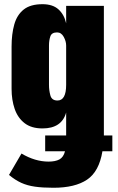

<svg xmlns="http://www.w3.org/2000/svg" viewBox="-20 -760 559 907"><path d="M193.4 -45.4V-120.1H292.5V-228.5Q271.5 -153.3 180.7 -153.3Q128.4 -153.3 96.2 -178.2Q64 -203.1 49.3 -245.6Q34.7 -288.1 34.7 -340.3V-540Q34.7 -599.1 47.4 -644.3Q60.1 -689.5 91.8 -714.8Q123.5 -740.2 180.7 -740.2Q229 -740.2 256.1 -715.8Q283.2 -691.4 292.5 -649.9V-732.4H470.7V-135.7Q470.7 -127.9 470.7 -120.1H510.7V-45.4H463.9Q448.2 50.3 391.4 88.6Q334.5 127 232.4 127Q181.6 127 145.3 121.8Q108.9 116.7 80.1 103.5Q51.3 90.3 22.5 66.4L81.5 -34.7Q145.5 3.4 209.5 3.4Q241.2 3.4 260.5 -6.8Q279.8 -17.1 287.1 -45.4ZM251.5 -285.2Q292.5 -285.2 292.5 -359.4V-544.9Q292.5 -564.9 281 -585.9Q269.5 -606.9 249.5 -606.9Q224.1 -606.9 217.8 -588.1Q211.4 -569.3 211.4 -544.9V-359.4Q211.4 -333 218 -309.1Q224.6 -285.2 251.5 -285.2Z"/></svg>

Font: Anton SC
Style: Regular
Weight: 400
Designer: Vernon Adams
Foundry: Vernon Adams
Version: Version 2.116; ttfautohint (v1.8.4.7-5d5b)